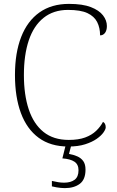

<svg xmlns="http://www.w3.org/2000/svg" viewBox="-20 -744 604 988"><path d="M332 10Q240 10 179 -35Q118 -80 87.5 -162.5Q57 -245 57 -358Q57 -472 89 -554Q121 -636 183 -680Q245 -724 335 -724Q405 -724 447.5 -707.5Q490 -691 510 -665Q530 -639 530 -610Q530 -588 520.5 -575Q511 -562 495 -562Q495 -601 480 -630.5Q465 -660 430 -676.5Q395 -693 330 -693Q255 -693 204 -652Q153 -611 128 -536Q103 -461 103 -358Q103 -256 128 -181Q153 -106 204 -65Q255 -24 334 -24Q384 -24 418 -36.5Q452 -49 474.5 -70.5Q497 -92 510 -117Q517 -113 520.5 -106Q524 -99 524 -89Q524 -79 512.5 -62.5Q501 -46 477.5 -29.5Q454 -13 418 -1.5Q382 10 332 10ZM314 224Q304 224 293.5 223Q283 222 271 220Q259 218 247 215V187Q265 191 279.5 193.5Q294 196 310 196Q344 196 364 181Q384 166 384 132Q384 102 363 88Q342 74 301 71L321 -9H350L335 48Q358 52 377.5 60.5Q397 69 408.5 85Q420 101 420 129Q420 180 390.5 202Q361 224 314 224Z"/></svg>

Font: Noto Serif Bengali ExtraLight
Style: Regular
Weight: 250
Version: Version 2.003